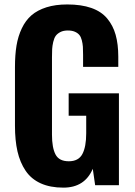

<svg xmlns="http://www.w3.org/2000/svg" viewBox="-20 -840 611 871"><path d="M267.6 11.2Q207.5 11.2 164.6 -8.3Q121.6 -27.8 96.2 -65.4Q70.8 -103 59.3 -153.1Q47.9 -203.1 47.9 -269.5V-536.1Q47.9 -590.8 54.9 -633.3Q62 -675.8 79.1 -711.7Q96.2 -747.6 123 -770.8Q149.9 -793.9 190.7 -806.9Q231.4 -819.8 285.2 -819.8Q348.6 -819.8 394 -804Q439.5 -788.1 466.1 -756.3Q492.7 -724.6 504.6 -682.1Q516.6 -639.6 516.6 -582.5V-536.6H356.9V-591.3Q356.9 -613.8 356 -627.9Q355 -642.1 351.1 -657.5Q347.2 -672.9 339.8 -681.6Q332.5 -690.4 319.6 -696Q306.6 -701.7 287.6 -701.7Q267.6 -701.7 253.9 -694.6Q240.2 -687.5 232.9 -677.5Q225.6 -667.5 221.4 -649.4Q217.3 -631.3 216.6 -617.2Q215.8 -603 215.8 -580.1V-229Q215.8 -169.9 231.9 -139.2Q248 -108.4 292 -108.4Q336.4 -108.4 353.8 -141.4Q371.1 -174.3 371.1 -235.4V-314.9H291.5V-416.5H519.5V0H411.6L400.9 -74.2Q364.3 11.2 267.6 11.2Z"/></svg>

Font: Oswald
Style: DemiBold
Weight: 600
Designer: Vernon Adams
Foundry: Vernon Adams
Version: 3.0; ttfautohint (v0.95) -l 8 -r 50 -G 200 -x 0 -w "G" -W -c